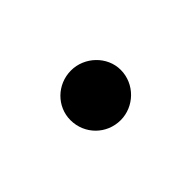

<svg xmlns="http://www.w3.org/2000/svg" viewBox="-34 -459 232 232"><g transform="rotate(-45 81.5 -343.5)"><path d="M125 -344C125 -367 105 -386 82 -386C58 -386 39 -367 39 -344C39 -320 58 -301 82 -301C105 -301 125 -320 125 -344Z"/></g></svg>

Font: Englebert
Style: Regular
Weight: 400
Designer: Astigmatic (AOETI)
Foundry: Astigmatic (AOETI)
Version: Version 1.000